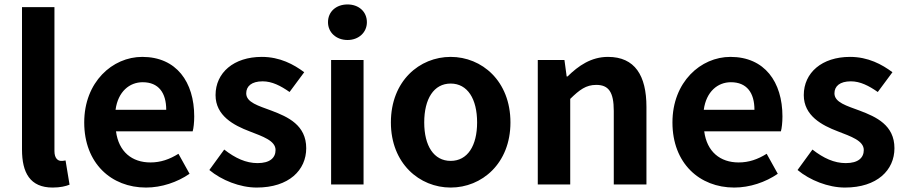

<svg xmlns="http://www.w3.org/2000/svg" viewBox="-20 -830 4078 864"><path d="M217 14C251 14 276 8 293 1L275 -108C265 -106 261 -106 255 -106C241 -106 225 -117 225 -150V-798H79V-157C79 -53 115 14 217 14Z M637 14C707 14 778 -10 833 -48L783 -138C743 -113 703 -99 657 -99C574 -99 514 -147 502 -239H847C851 -252 854 -279 854 -306C854 -461 774 -574 620 -574C486 -574 359 -461 359 -279C359 -95 481 14 637 14ZM500 -336C511 -418 563 -460 622 -460C694 -460 728 -412 728 -336Z M1135 14C1281 14 1358 -65 1358 -163C1358 -267 1276 -304 1202 -332C1143 -354 1088 -369 1088 -410C1088 -442 1112 -464 1162 -464C1204 -464 1243 -444 1283 -416L1349 -505C1302 -540 1240 -574 1158 -574C1032 -574 950 -503 950 -402C950 -309 1032 -266 1103 -239C1162 -216 1220 -197 1220 -155C1220 -120 1195 -96 1139 -96C1087 -96 1039 -118 989 -157L922 -65C977 -19 1060 14 1135 14Z M1470 0H1616V-560H1470ZM1544 -650C1594 -650 1631 -684 1631 -730C1631 -778 1594 -810 1544 -810C1493 -810 1456 -778 1456 -730C1456 -684 1493 -650 1544 -650Z M2008 14C2148 14 2277 -94 2277 -279C2277 -466 2148 -574 2008 -574C1868 -574 1739 -466 1739 -279C1739 -94 1868 14 2008 14ZM2008 -106C1932 -106 1889 -174 1889 -279C1889 -385 1932 -454 2008 -454C2084 -454 2127 -385 2127 -279C2127 -174 2084 -106 2008 -106Z M2400 0H2546V-385C2588 -426 2617 -448 2663 -448C2718 -448 2742 -417 2742 -331V0H2889V-349C2889 -490 2837 -574 2716 -574C2640 -574 2583 -534 2534 -486H2530L2520 -560H2400Z M3284 14C3354 14 3425 -10 3480 -48L3430 -138C3390 -113 3350 -99 3304 -99C3221 -99 3161 -147 3149 -239H3494C3498 -252 3501 -279 3501 -306C3501 -461 3421 -574 3267 -574C3133 -574 3006 -461 3006 -279C3006 -95 3128 14 3284 14ZM3147 -336C3158 -418 3210 -460 3269 -460C3341 -460 3375 -412 3375 -336Z M3782 14C3928 14 4005 -65 4005 -163C4005 -267 3923 -304 3849 -332C3790 -354 3735 -369 3735 -410C3735 -442 3759 -464 3809 -464C3851 -464 3890 -444 3930 -416L3996 -505C3949 -540 3887 -574 3805 -574C3679 -574 3597 -503 3597 -402C3597 -309 3679 -266 3750 -239C3809 -216 3867 -197 3867 -155C3867 -120 3842 -96 3786 -96C3734 -96 3686 -118 3636 -157L3569 -65C3624 -19 3707 14 3782 14Z"/></svg>

Font: Source Han Sans SC Bold
Style: Regular
Weight: 700
Designer: Ryoko NISHIZUKA (kana & ideographs); Paul D. Hunt (Latin, Greek & Cyrillic); Wenlong ZHANG (bopomofo); Sandoll Communica
Foundry: Adobe Systems Incorporated
Version: Version 1.001;PS 1.001;hotconv 1.0.78;makeotf.lib2.5.61930